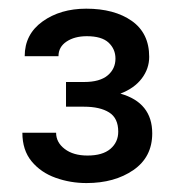

<svg xmlns="http://www.w3.org/2000/svg" viewBox="-20 -736 407 436"><path d="M129.9 -493.7V-549.8H170.9Q206.5 -549.8 224.4 -564.7Q242.2 -579.6 242.2 -603Q242.2 -624.5 226.6 -639.2Q210.9 -653.8 177.2 -653.8Q149.4 -653.8 131.1 -641.6Q112.8 -629.4 112.8 -608.4H36.1Q36.1 -658.2 76.7 -687.3Q117.2 -716.3 175.8 -716.3Q239.7 -716.3 279.3 -688.5Q318.8 -660.6 318.8 -606.9Q318.8 -580.1 302 -557.9Q285.2 -535.6 253.4 -523.4Q325.7 -502.9 325.7 -433.1Q325.7 -379.4 283 -349.9Q240.2 -320.3 176.3 -320.3Q139.6 -320.3 106.2 -332.3Q72.8 -344.2 51.8 -369.6Q30.8 -395 30.8 -434.6H107.4Q107.4 -412.6 127 -397.7Q146.5 -382.8 178.7 -382.8Q212.9 -382.8 230.7 -397.9Q248.5 -413.1 248.5 -437Q248.5 -467.8 227.8 -480.7Q207 -493.7 170.9 -493.7Z"/></svg>

Font: Vazirmatn RD UI
Style: Regular
Weight: 400
Designer: Saber Rastikerdar
Foundry: Saber Rastikerdar
Version: Version 33.003